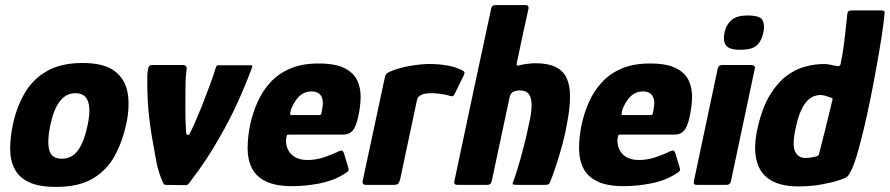

<svg xmlns="http://www.w3.org/2000/svg" viewBox="-20 -728 3503 756"><path d="M201 8Q134 8 94.5 -10.5Q55 -29 37.5 -63Q20 -97 20 -142Q20 -187 31 -239Q46 -308 78 -362.5Q110 -417 165.5 -448.5Q221 -480 305 -480Q389 -480 431 -448.5Q473 -417 482.5 -362.5Q492 -308 477 -239Q462 -170 431.5 -114Q401 -58 345.5 -25Q290 8 201 8ZM223 -103Q264 -103 288 -137.5Q312 -172 325 -235Q338 -297 326.5 -329Q315 -361 277 -361Q240 -361 215.5 -329Q191 -297 178 -235Q165 -171 174 -137Q183 -103 223 -103Z M634 0Q626 0 623 -6Q604 -47 595 -95Q586 -143 578 -190Q565 -270 562 -328Q559 -386 560 -432Q561 -449 564 -460.5Q567 -472 578 -472H701Q709 -472 712.5 -467Q716 -462 715 -457Q711 -429 710.5 -400.5Q710 -372 710 -332Q710 -302 710 -280.5Q710 -259 711 -241.5Q712 -224 713 -206Q714 -196 719.5 -196.5Q725 -197 729 -206Q738 -223 747.5 -245.5Q757 -268 774 -308Q791 -352 807 -395Q823 -438 831 -466Q834 -471 837 -471H969Q975 -471 973 -464Q948 -396 916.5 -326.5Q885 -257 844 -186Q820 -143 790.5 -98.5Q761 -54 723 -5Q718 1 713 1Z M965 -237Q975 -283 994 -326Q1013 -369 1044.5 -403.5Q1076 -438 1122.5 -458Q1169 -478 1234 -478Q1301 -478 1337 -459.5Q1373 -441 1387 -410.5Q1401 -380 1400 -343.5Q1399 -307 1391 -271Q1382 -228 1368 -213Q1354 -198 1333 -198H1118Q1111 -198 1110 -195.5Q1109 -193 1107 -186Q1104 -162 1112.5 -142Q1121 -122 1140.5 -110Q1160 -98 1190 -98Q1225 -98 1256.5 -109Q1288 -120 1300 -126Q1316 -134 1323.5 -135.5Q1331 -137 1336 -119L1350 -72Q1355 -58 1350.5 -53.5Q1346 -49 1332 -41Q1292 -16 1237 -5.5Q1182 5 1132 5Q1065 5 1026.5 -14Q988 -33 971.5 -66.5Q955 -100 955 -144Q955 -188 965 -237ZM1248 -295Q1252 -314 1251 -327.5Q1250 -341 1244.5 -350Q1239 -359 1229.5 -363.5Q1220 -368 1206 -368Q1190 -368 1177.5 -362Q1165 -356 1155.5 -346Q1146 -336 1139 -324Q1132 -312 1127 -300Q1122 -284 1122.5 -279.5Q1123 -275 1127 -275Q1154 -275 1181.5 -275Q1209 -275 1236 -275Q1243 -275 1244.5 -278.5Q1246 -282 1248 -295Z M1670 -476Q1750 -476 1798 -452Q1809 -447 1809 -442.5Q1809 -438 1806 -431L1771 -360Q1767 -351 1763 -349.5Q1759 -348 1750 -351Q1734 -356 1713.5 -358.5Q1693 -361 1684 -361Q1668 -361 1659.5 -360Q1651 -359 1646.5 -357.5Q1642 -356 1638 -354Q1633 -351 1628.5 -347.5Q1624 -344 1621 -330L1556 -24Q1552 -8 1547 -4Q1542 0 1531 0H1419Q1414 0 1410 -3.5Q1406 -7 1409 -20L1494 -417Q1497 -433 1501.5 -437.5Q1506 -442 1518 -447Q1551 -461 1594.5 -468.5Q1638 -476 1670 -476Z M1769 -14Q1805 -184 1841 -354Q1877 -524 1914 -694Q1916 -708 1932 -708Q1961 -708 1990.5 -708Q2020 -708 2049 -708Q2063 -708 2061 -694Q2049 -641 2037.5 -587Q2026 -533 2015 -480Q2013 -471 2017 -470Q2021 -469 2026 -471Q2031 -473 2051.5 -476Q2072 -479 2088 -479Q2136 -479 2166 -465Q2196 -451 2210 -423Q2224 -395 2224.5 -351.5Q2225 -308 2214 -249Q2207 -206 2195 -161.5Q2183 -117 2170 -77.5Q2157 -38 2146 -11Q2144 -4 2138.5 -2Q2133 0 2125 0Q2098 0 2071 0Q2044 0 2017 0Q1999 0 1998.5 -3.5Q1998 -7 2006 -27Q2019 -65 2030.5 -107Q2042 -149 2052 -190Q2061 -229 2067.5 -262Q2074 -295 2073 -320Q2072 -345 2061.5 -358.5Q2051 -372 2025 -372Q2020 -372 2014.5 -371Q2009 -370 2004 -368Q1998 -366 1993.5 -360.5Q1989 -355 1987 -347L1916 -14Q1913 0 1899 0H1782Q1766 0 1769 -14Z M2270 -237Q2280 -283 2299 -326Q2318 -369 2349.5 -403.5Q2381 -438 2427.5 -458Q2474 -478 2539 -478Q2606 -478 2642 -459.5Q2678 -441 2692 -410.5Q2706 -380 2705 -343.5Q2704 -307 2696 -271Q2687 -228 2673 -213Q2659 -198 2638 -198H2423Q2416 -198 2415 -195.5Q2414 -193 2412 -186Q2409 -162 2417.5 -142Q2426 -122 2445.5 -110Q2465 -98 2495 -98Q2530 -98 2561.5 -109Q2593 -120 2605 -126Q2621 -134 2628.5 -135.5Q2636 -137 2641 -119L2655 -72Q2660 -58 2655.5 -53.5Q2651 -49 2637 -41Q2597 -16 2542 -5.5Q2487 5 2437 5Q2370 5 2331.5 -14Q2293 -33 2276.5 -66.5Q2260 -100 2260 -144Q2260 -188 2270 -237ZM2553 -295Q2557 -314 2556 -327.5Q2555 -341 2549.5 -350Q2544 -359 2534.5 -363.5Q2525 -368 2511 -368Q2495 -368 2482.5 -362Q2470 -356 2460.5 -346Q2451 -336 2444 -324Q2437 -312 2432 -300Q2427 -284 2427.5 -279.5Q2428 -275 2432 -275Q2459 -275 2486.5 -275Q2514 -275 2541 -275Q2548 -275 2549.5 -278.5Q2551 -282 2553 -295Z M2986 -601Q2979 -567 2960 -549.5Q2941 -532 2895 -532Q2851 -532 2838.5 -549.5Q2826 -567 2833 -601Q2839 -630 2859.5 -648.5Q2880 -667 2924 -667Q2973 -667 2982.5 -648.5Q2992 -630 2986 -601ZM2858 -14Q2855 0 2840 0H2723Q2709 0 2712 -14L2806 -458Q2810 -472 2823 -472H2940Q2946 -472 2950 -468Q2954 -464 2952 -458Z M2964 -229Q2982 -305 3011 -353Q3040 -401 3075.5 -428Q3111 -455 3149.5 -465.5Q3188 -476 3225 -476Q3236 -476 3250.5 -473Q3265 -470 3274 -468Q3279 -467 3283.5 -468Q3288 -469 3290 -477Q3294 -495 3297 -513.5Q3300 -532 3302.5 -550Q3305 -568 3307 -586.5Q3309 -605 3311 -623.5Q3313 -642 3315 -660Q3316 -680 3320.5 -683.5Q3325 -687 3336 -687H3446Q3454 -687 3459 -685.5Q3464 -684 3463 -676Q3460 -639 3451.5 -584.5Q3443 -530 3431.5 -466Q3420 -402 3407 -337.5Q3394 -273 3380 -215Q3366 -157 3353 -114Q3340 -71 3329 -52Q3323 -39 3315.5 -32.5Q3308 -26 3282 -18Q3263 -11 3219 -2.5Q3175 6 3123 6Q3084 6 3053 -2.5Q3022 -11 3001 -28Q2967 -55 2957 -105Q2947 -155 2964 -229ZM3114 -228Q3098 -158 3110.5 -132Q3123 -106 3151 -106Q3160 -106 3168.5 -107Q3177 -108 3185 -110Q3193 -112 3200 -114Q3202 -116 3203.5 -118.5Q3205 -121 3206 -126Q3211 -147 3216.5 -167.5Q3222 -188 3227 -208.5Q3232 -229 3237 -249.5Q3242 -270 3247 -290.5Q3252 -311 3257 -332Q3259 -338 3258 -340Q3257 -342 3253 -343Q3243 -347 3231 -350.5Q3219 -354 3209 -354Q3199 -354 3186 -349.5Q3173 -345 3160 -332.5Q3147 -320 3135 -295Q3123 -270 3114 -228Z"/></svg>

Font: Glory Thin ExtraBold
Style: Italic
Weight: 800
Italic angle: -12°
Version: Version 1.011